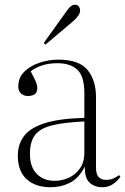

<svg xmlns="http://www.w3.org/2000/svg" viewBox="-20 -774 527 808"><path d="M193 14Q129 14 92 -20Q55 -54 55 -118Q55 -167 81 -201.5Q107 -236 168 -255.5Q229 -275 335 -278V-383Q335 -453 305.5 -480.5Q276 -508 222 -508Q186 -508 158 -499Q130 -490 109 -474Q126 -442 131.5 -428.5Q137 -415 137 -403Q137 -370 97 -370Q80 -370 68.5 -380.5Q57 -391 57 -410Q57 -448 83 -473Q109 -498 147.5 -510.5Q186 -523 225 -523Q313 -523 348.5 -479.5Q384 -436 384 -365V-69Q384 -41 395 -29Q406 -17 427 -17Q444 -17 457.5 -23Q471 -29 481 -37L487 -30Q472 -10 453.5 2Q435 14 411 14Q379 14 357.5 -5Q336 -24 337 -73Q312 -24 274.5 -5Q237 14 193 14ZM210 -13Q241 -13 269.5 -26Q298 -39 316.5 -65.5Q335 -92 335 -131V-263Q250 -259 199.5 -246.5Q149 -234 127.5 -206Q106 -178 106 -126Q106 -71 135 -42Q164 -13 210 -13ZM171 -586 164 -593 263 -731Q279 -754 295 -754Q306 -754 311.5 -747Q317 -740 317 -729Q317 -710 287 -684Z"/></svg>

Font: Display Extralight
Style: Regular
Weight: 200
Designer: Latin by Veronika Burian and Jose Scaglione. Greek by Irene Vlachou. Cyrillic by Vera Evstafieva.
Foundry: TypeTogether
Version: Version 3.002